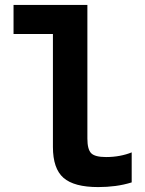

<svg xmlns="http://www.w3.org/2000/svg" viewBox="-20 -750 590 780"><path d="M379 10Q281 10 238 -27.5Q195 -65 195 -153V-612H35V-730H335V-187Q335 -143 350.5 -127.5Q366 -112 411 -112Q440 -112 466.5 -117Q493 -122 515 -131V-9Q483 1 449 5.5Q415 10 379 10Z"/></svg>

Font: M PLUS Code Latin SemiExpanded
Style: Bold
Weight: 700
Width: 6
Designer: Coji Morishita
Foundry: UNDERFOREST DESIGN
Version: Version 1.002; ttfautohint (v1.8.3)